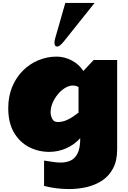

<svg xmlns="http://www.w3.org/2000/svg" viewBox="-20 -1015 871 1306"><path d="M525.9 -75.2Q483.4 -28.8 428.5 -5.4Q373.5 18.1 314.9 18.1Q241.2 18.1 177.5 -14.6Q113.8 -47.4 75 -113.5Q36.1 -179.7 36.1 -278.8Q36.1 -358.9 62.7 -423.6Q89.4 -488.3 135.5 -534.4Q181.6 -580.6 241 -605.2Q300.3 -629.9 365.2 -629.9Q417.5 -629.9 467.3 -604.2Q517.1 -578.6 546.9 -532.2L617.2 -606.9H776.9V0Q776.9 78.1 749 130.4Q721.2 182.6 674.3 213.4Q627.4 244.1 569.3 257.6Q511.2 271 450.2 271Q405.3 271 361.8 265.4Q318.4 259.8 279.8 250V77.1Q304.7 80.1 334.2 85.4Q363.8 90.8 393.1 90.8Q428.2 90.8 458.5 77.9Q488.8 64.9 507.3 29.1Q525.9 -6.8 525.9 -75.2ZM372.1 -185.1Q402.8 -185.1 429.7 -196.3Q456.5 -207.5 478 -222.7Q499.5 -237.8 514.2 -249V-422.9Q497.1 -433.1 476.1 -433.1Q449.2 -433.1 422.4 -416.7Q395.5 -400.4 373.3 -373.3Q351.1 -346.2 337.6 -314.5Q324.2 -282.7 324.2 -252Q324.2 -229 335 -207Q345.7 -185.1 372.1 -185.1ZM623.5 -995.1 413.6 -732.4Q386.2 -698.2 368.7 -698.2Q350.6 -698.2 350.6 -725.1Q350.6 -737.8 354.5 -751.5L424.3 -995.1Z"/></svg>

Font: Rammetto One
Style: Regular
Weight: 400
Designer: Vernon Adams
Foundry: Vernon Adams
Version: Version 1.100; ttfautohint (v1.8.4.7-5d5b)